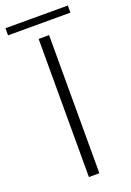

<svg xmlns="http://www.w3.org/2000/svg" viewBox="-237 -838 609 893"><g transform="rotate(-20 67.5 -391.5)"><path d="M-86.9 -748V-783.2H221.7V-748ZM41 0V-683.6H92.8V0Z"/></g></svg>

Font: Post No Bills Colombo
Style: Regular
Weight: 500
Designer: Kosala Senevirathne, Siva Puranthara, Lasantha Premarathna, Tharique Azeez
Foundry: Mooniak
Version: Version 1.220 ; ttfautohint (v1.5)